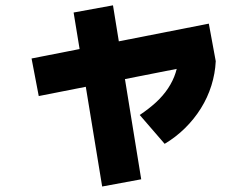

<svg xmlns="http://www.w3.org/2000/svg" viewBox="-20 -663 920 710"><path d="M123.3 -307.8 96.7 -446.7 752.2 -575.6 777.8 -436.7ZM357.8 26.7 252.2 -616.7 397.8 -643.3 502.2 0ZM496.7 -237.8Q530 -260 556.7 -284.4Q583.3 -308.9 601.7 -336.7Q620 -364.4 629.4 -393.9Q638.9 -423.3 638.9 -453.3L777.8 -436.7Q775.6 -391.1 761.7 -346.7Q747.8 -302.2 722.8 -262.2Q697.8 -222.2 663.9 -188.9Q630 -155.6 588.9 -131.1Z"/></svg>

Font: Paperlogy 8 ExtraBold
Style: Regular
Weight: 800
Designer: redesigned by Lee Juim, glyphs from Gmarket Sans & Montserrat
Foundry: PT&
Version: Version 1.001